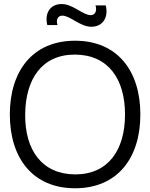

<svg xmlns="http://www.w3.org/2000/svg" viewBox="-20 -942 764 976"><path d="M444 -806C504 -806 532.5 -855.5 517.5 -914.5H465.5C474 -888 464.5 -865 441 -865C401.5 -865 350.5 -921.5 293.5 -921.5C234.5 -921.5 205.5 -874 220.5 -814.5H272.5C264.5 -837.5 271 -862.5 297 -862.5C336.5 -862.5 387.5 -806 444 -806ZM361.5 15C577 15 693.5 -138.5 693.5 -360C693.5 -581.5 577 -735 361.5 -735C146.5 -735 30 -581.5 30 -360C30 -138.5 146.5 15 361.5 15ZM361.5 -55.5C192.5 -56.5 106.5 -180 108 -360C109.5 -540 192.5 -665 361.5 -664.5C530.5 -663.5 615.5 -540 615.5 -360C615.5 -180 530.5 -55 361.5 -55.5Z"/></svg>

Font: Manrope
Style: Regular
Weight: 400
Designer: Mikhail Sharanda
Foundry: Mikhail Sharanda
Version: Version 4.505